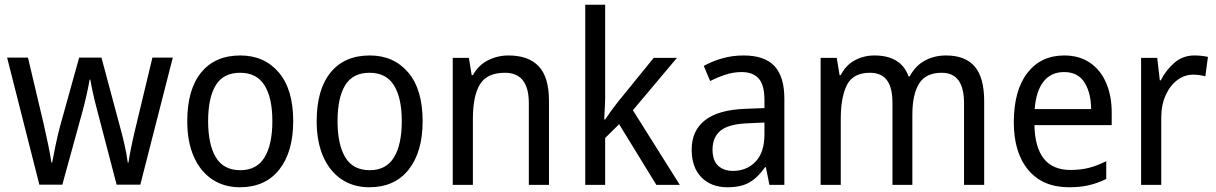

<svg xmlns="http://www.w3.org/2000/svg" viewBox="-20 -780 5129 810"><path d="M391 -311Q381 -348 373 -384Q365 -420 361 -444H358Q354 -419 346 -383Q338 -347 328 -310L243 -1H146L10 -537H98L164 -258Q174 -215 183 -171Q192 -127 197 -94H200Q205 -122 214 -165Q223 -208 233 -246L314 -537H408L486 -246Q495 -214 504.5 -173Q514 -132 519 -94H522Q525 -117 533 -156Q541 -195 551 -237L623 -537H709L572 -1H472Z M1217 -269Q1217 -139 1158 -64.5Q1099 10 992 10Q925 10 875 -23.5Q825 -57 797.5 -119.5Q770 -182 770 -269Q770 -402 828.5 -474Q887 -546 994 -546Q1095 -546 1156 -474.5Q1217 -403 1217 -269ZM858 -269Q858 -171 890.5 -116.5Q923 -62 994 -62Q1063 -62 1096 -116Q1129 -170 1129 -269Q1129 -367 1096 -420Q1063 -473 993 -473Q922 -473 890 -420Q858 -367 858 -269Z M1763 -269Q1763 -139 1704 -64.5Q1645 10 1538 10Q1471 10 1421 -23.5Q1371 -57 1343.5 -119.5Q1316 -182 1316 -269Q1316 -402 1374.5 -474Q1433 -546 1540 -546Q1641 -546 1702 -474.5Q1763 -403 1763 -269ZM1404 -269Q1404 -171 1436.5 -116.5Q1469 -62 1540 -62Q1609 -62 1642 -116Q1675 -170 1675 -269Q1675 -367 1642 -420Q1609 -473 1539 -473Q1468 -473 1436 -420Q1404 -367 1404 -269Z M2125 -546Q2210 -546 2253 -500Q2296 -454 2296 -355V0H2211V-345Q2211 -473 2110 -473Q2035 -473 2005 -424.5Q1975 -376 1975 -278V0H1890V-536H1958L1970 -463H1975Q1998 -505 2038.5 -525.5Q2079 -546 2125 -546Z M2533 -370Q2533 -350 2531.5 -324Q2530 -298 2529 -276H2533Q2542 -290 2558 -312Q2574 -334 2586 -349L2738 -536H2836L2650 -315L2848 0H2749L2592 -256L2533 -198V0H2449V-760H2533Z M3117 -546Q3206 -546 3247.5 -501Q3289 -456 3289 -364V0H3226L3211 -75H3208Q3178 -32 3142.5 -11Q3107 10 3049 10Q2980 10 2939 -32Q2898 -74 2898 -149Q2898 -229 2954.5 -273Q3011 -317 3125 -321L3205 -324V-357Q3205 -422 3180.5 -449Q3156 -476 3109 -476Q3074 -476 3040.5 -465Q3007 -454 2976 -438L2949 -502Q2983 -521 3026 -533.5Q3069 -546 3117 -546ZM3137 -260Q3054 -257 3020 -229Q2986 -201 2986 -149Q2986 -103 3009.5 -81Q3033 -59 3072 -59Q3130 -59 3167.5 -98Q3205 -137 3205 -213V-263Z M3971 -546Q4052 -546 4092 -499.5Q4132 -453 4132 -353V0H4047V-345Q4047 -473 3953 -473Q3886 -473 3857.5 -427.5Q3829 -382 3829 -296V0H3745V-346Q3745 -411 3721.5 -442Q3698 -473 3650 -473Q3579 -473 3553 -421.5Q3527 -370 3527 -279V0H3442V-536H3510L3522 -463H3527Q3548 -505 3586 -525.5Q3624 -546 3669 -546Q3781 -546 3813 -458H3818Q3842 -503 3882 -524.5Q3922 -546 3971 -546Z M4470 -546Q4533 -546 4578 -515.5Q4623 -485 4646.5 -430.5Q4670 -376 4670 -306V-252H4344Q4348 -63 4496 -63Q4539 -63 4574 -72Q4609 -81 4647 -100V-25Q4610 -7 4573.5 1.5Q4537 10 4490 10Q4379 10 4318 -63Q4257 -136 4257 -264Q4257 -398 4314 -472Q4371 -546 4470 -546ZM4469 -476Q4414 -476 4382.5 -436Q4351 -396 4345 -320H4583Q4583 -387 4555.5 -431.5Q4528 -476 4469 -476Z M5019 -546Q5033 -546 5048 -544.5Q5063 -543 5076 -540L5065 -458Q5041 -465 5013 -465Q4977 -465 4946.5 -442Q4916 -419 4897.5 -378Q4879 -337 4879 -284V0H4794V-536H4862L4873 -441H4877Q4900 -486 4935.5 -516Q4971 -546 5019 -546Z"/></svg>

Font: Noto Sans Myanmar SemiCondensed
Style: Regular
Weight: 400
Width: 4
Designer: Monotype Design Team
Foundry: Monotype Imaging Inc.
Version: Version 2.107; ttfautohint (v1.8.4.7-5d5b)